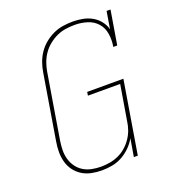

<svg xmlns="http://www.w3.org/2000/svg" viewBox="-136 -849 872 962"><g transform="rotate(-20 300.0 -367.5)"><path d="M244 8Q216 8 189 2.5Q162 -3 139.5 -17Q117 -31 101.5 -52Q86 -73 79 -98.5Q72 -124 72 -152Q72 -180 77 -208L134 -553Q138 -579 147 -604.5Q156 -630 171.5 -653Q187 -676 209 -694Q231 -712 256 -723.5Q281 -735 307.5 -739Q334 -743 360 -743Q387 -743 413 -738Q439 -733 461.5 -720.5Q484 -708 500 -688Q516 -668 523 -643L538 -735H559L529 -554H508Q514 -588 509 -622Q504 -656 483 -680Q462 -704 430 -714Q398 -724 364 -724Q340 -724 315.5 -720.5Q291 -717 268 -706.5Q245 -696 224.5 -679.5Q204 -663 189.5 -642Q175 -621 166.5 -597.5Q158 -574 154 -550L97 -205Q93 -180 92.5 -155Q92 -130 98.5 -107Q105 -84 118.5 -65Q132 -46 152 -33.5Q172 -21 196.5 -16Q221 -11 246 -11Q246 -11 246 -11Q246 -11 246 -11Q269 -11 292.5 -15Q316 -19 338.5 -29Q361 -39 380 -55.5Q399 -72 413 -92.5Q427 -113 435 -135.5Q443 -158 446 -182L477 -368H305L308 -387H501L437 0H416L432 -95Q418 -70 397 -49.5Q376 -29 351 -15.5Q326 -2 298.5 3Q271 8 244 8Z"/></g></svg>

Font: Iosevka Curly Slab ThEx
Style: Italic
Weight: 100
Width: 7
Italic angle: -9°
Monospace: yes
Designer: Belleve Invis
Foundry: Belleve Invis
Version: Version 11.1.0; ttfautohint (v1.8.3)